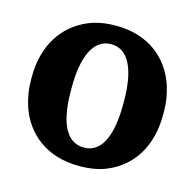

<svg xmlns="http://www.w3.org/2000/svg" viewBox="-86 -626 737 725"><g transform="rotate(15 282.5 -264.0)"><path d="M24 -259C24 -220 30 -186 41 -153C74 -59 155 10 283 10C324 10 361 4 393 -10C484 -49 540 -135 540 -259V-269C540 -308 534 -342 523 -375C490 -469 410 -538 282 -538C241 -538 205 -532 173 -518C82 -479 24 -393 24 -269ZM180 -257V-271C180 -379 208 -466 282 -466C356 -466 384 -381 384 -271V-257C384 -147 357 -62 283 -62C207 -62 180 -146 180 -257Z"/></g></svg>

Font: Aerodynamic
Style: Bd
Weight: 500
Designer: Google
Version: Version 2.000980; 2014